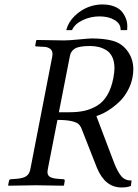

<svg xmlns="http://www.w3.org/2000/svg" viewBox="-20 -825 614 855"><path d="M380.9 -620.1Q333 -620.1 314 -608.9Q294.9 -597.7 291 -574.2L242.2 -325.2H290Q327.6 -325.2 356.7 -331.8Q385.7 -338.4 412.6 -354.5Q439.5 -370.6 457.8 -401.6Q476.1 -432.6 484.9 -478Q489.7 -504.9 489.7 -521.5Q489.7 -550.3 480.2 -570.6Q470.7 -590.8 454.1 -601.1Q437.5 -611.3 419.7 -615.7Q401.9 -620.1 380.9 -620.1ZM387.2 -653.8Q441.9 -653.8 479.7 -644Q517.6 -634.3 543 -604Q573.7 -566.4 573.7 -516.6Q573.7 -500 569.8 -479Q564 -449.2 549.3 -422.4Q534.7 -395.5 517.1 -377.4Q499.5 -359.4 478.5 -344.2Q457.5 -329.1 440.9 -321Q424.3 -313 409.2 -308.1L488.8 -98.1Q504.4 -59.1 520.5 -40Q536.6 -21 565.9 -21L563 2.9Q547.4 9.8 521 9.8Q447.3 9.8 411.1 -79.1L342.8 -252.9Q337.4 -266.1 328.6 -273.4Q319.8 -280.8 297.1 -285.9Q274.4 -291 235.8 -291L192.9 -71.8Q191.4 -64.5 191.4 -59.1Q191.4 -44.4 201.9 -37.6Q212.4 -30.8 236.8 -28.8L262.2 -26.9Q269.5 -26.9 268.1 -19L265.1 0L262.2 2Q172.4 0 140.1 0Q107.9 0 18.1 2L16.1 0L20 -19Q21.5 -26.9 28.8 -26.9L54.2 -28.8Q84.5 -31.2 97.7 -41Q111.3 -50.8 115.2 -71.8L212.9 -574.2Q213.9 -581.1 213.9 -583.5Q213.9 -600.1 203.4 -607.7Q192.9 -615.2 179.2 -616.2L142.1 -618.2Q135.7 -618.2 137.2 -624L141.1 -645L144 -647Q233.9 -645 265.1 -645Q286.1 -645 331.5 -649.4Q377 -653.8 387.2 -653.8ZM435.1 -805.2Q466.8 -805.2 489.7 -795.9Q512.7 -786.6 524.4 -771.2Q536.1 -755.9 541.5 -740.2Q546.9 -724.6 546.9 -708Q546.9 -696.8 545.9 -690.9H517.1V-693.8Q517.1 -719.7 490.2 -735.8Q463.4 -752 422.9 -752Q383.3 -752 347.9 -735.1Q312.5 -718.3 300.8 -690.9H274.9Q284.7 -727.1 312.5 -753.9Q340.3 -780.8 372.1 -793Q403.8 -805.2 435.1 -805.2Z"/></svg>

Font: Linux Libertine G
Style: Italic
Weight: 400
Italic angle: -12°
Designer: Philipp H. Poll
Foundry: Philipp H. Poll
Version: Version 5.1.3